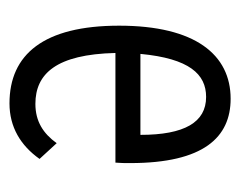

<svg xmlns="http://www.w3.org/2000/svg" viewBox="-72 -436 518 415"><g transform="rotate(90 187.5 -229.0)"><path d="M204 10C255 10 295 -14 324 -55L290 -92C269 -63 243 -46 205 -46C140 -46 98 -91 95 -219H332C333 -230 333 -239 333 -251C333 -410 277 -468 194 -468C99 -468 36 -392 36 -227C36 -64 98 10 204 10ZM97 -273C107 -379 141 -415 190 -415C245 -415 272 -368 272 -273Z"/></g></svg>

Font: Inconsolata Condensed Thin
Style: Regular
Weight: 100
Width: 3
Monospace: yes
Designer: Raph Levien, Cyreal, Brenton Simpson
Foundry: Raph Levien, Cyreal, Google
Version: Version 3.100